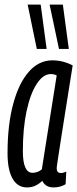

<svg xmlns="http://www.w3.org/2000/svg" viewBox="-20 -810 339 840"><path d="M214 10Q179 10 165 -19Q152 -6 135.5 2Q119 10 98 10Q57 10 35 -28.5Q13 -67 13 -140Q13 -263 37.5 -354.5Q62 -446 106 -496Q150 -546 209 -546Q234 -546 256.5 -540Q279 -534 298 -524Q278 -399 265 -317Q252 -235 244.5 -186.5Q237 -138 233.5 -115Q230 -92 229 -84Q228 -76 228 -74Q228 -53 246 -53Q256 -53 270 -59L267 -4Q244 10 214 10ZM163 -69 228 -480Q217 -486 202 -486Q169 -486 141 -443.5Q113 -401 96.5 -325Q80 -249 80 -149Q80 -54 122 -54Q145 -54 163 -69ZM141 -596 101 -790H158L184 -596ZM238 -596 197 -790H255L281 -596Z"/></svg>

Font: Georama ExtraCondensed
Style: Italic
Weight: 400
Width: 2
Italic angle: -9°
Designer: Jean-Baptiste Levee
Foundry: Production Type
Version: Version 1.000